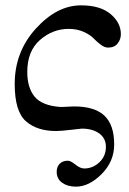

<svg xmlns="http://www.w3.org/2000/svg" viewBox="-20 -480 481 718"><path d="M432 -352Q432 -333 420 -317.5Q408 -302 384 -302Q371 -302 356.5 -313Q342 -324 329.5 -337Q317 -350 292.5 -361Q268 -372 237 -372Q177 -372 129.5 -330.5Q82 -289 82 -211Q82 -152 109.5 -118.5Q137 -85 206 -80H213Q220 -80 234 -81Q248 -82 257 -82Q334 -82 370.5 -47.5Q407 -13 407 60Q407 124 360 171Q313 218 264 218Q233 218 212.5 203.5Q192 189 192 162Q192 144 203 132.5Q214 121 234 121Q244 121 262 135.5Q280 150 295 150Q327 150 351.5 127Q376 104 376 69Q376 37 351 19Q326 1 286 1Q283 1 245 5.5Q207 10 190 10Q118 10 76.5 -27Q35 -64 35 -166Q35 -286 114 -373Q193 -460 283 -460Q355 -460 393.5 -427.5Q432 -395 432 -352Z"/></svg>

Font: STIX Math
Style: Regular
Weight: 400
Designer: MicroPress Inc., with final additions and corrections provided by Coen Hoffman, Elsevier (retired)
Version: Version 1.1.1